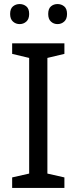

<svg xmlns="http://www.w3.org/2000/svg" viewBox="-20 -928 379 948"><path d="M298 0H40V-52L124 -71V-642L40 -662V-714H298V-662L214 -642V-71L298 -52ZM30 -859Q30 -885 44 -896.5Q58 -908 77 -908Q96 -908 110 -896.5Q124 -885 124 -859Q124 -834 110 -821.5Q96 -809 77 -809Q58 -809 44 -821.5Q30 -834 30 -859ZM218 -859Q218 -885 231.5 -896.5Q245 -908 264 -908Q283 -908 297 -896.5Q311 -885 311 -859Q311 -834 297 -821.5Q283 -809 264 -809Q245 -809 231.5 -821.5Q218 -834 218 -859Z"/></svg>

Font: Noto Sans Lydian
Style: Regular
Weight: 400
Designer: Monotype Design Team
Foundry: Monotype Imaging Inc.
Version: Version 2.002; ttfautohint (v1.8.4.7-5d5b)